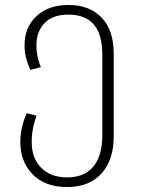

<svg xmlns="http://www.w3.org/2000/svg" viewBox="-20 -552 578 775"><path d="M439 -336V-1Q439 94 389.5 148.5Q340 203 251 203Q162 203 112 152Q62 101 62 21Q62 -38 88 -95L128 -85Q108 -34 108 21Q108 87 146.5 125.5Q185 164 251 164Q321 164 357 120Q393 76 393 -6V-333Q393 -493 256 -493Q192 -493 159.5 -458.5Q127 -424 127 -369Q127 -322 145 -281L103 -270Q79 -320 79 -369Q79 -442 127.5 -487Q176 -532 256 -532Q341 -532 390 -481Q439 -430 439 -336Z"/></svg>

Font: FiraGO ExtraLight
Style: Regular
Weight: 200
Designer: bBox Type
Foundry: bBox Type GmbH
Version: Version 1.001